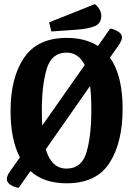

<svg xmlns="http://www.w3.org/2000/svg" viewBox="-20 -863 643 927"><path d="M572 -339Q572 -174 508.5 -76Q445 22 302 22Q192 22 127 -37L70 44Q52 42 32.5 30.5Q13 19 13 1Q13 -14 28 -35L76 -103Q31 -190 31 -327Q31 -488 96 -584Q161 -680 302 -680Q392 -680 453 -641L512 -725Q529 -723 549 -711.5Q569 -700 569 -682Q569 -670 554 -646L511 -585Q572 -498 572 -339ZM184 -257 389 -549Q359 -609 301 -609Q229 -609 205.5 -530Q182 -451 182 -332Q182 -283 184 -257ZM421 -332Q421 -401 415 -448L201 -142Q229 -49 301 -49Q375 -49 398 -129Q421 -209 421 -332ZM469 -787Q469 -750 438 -737Q407 -724 354 -720L228 -711L217 -755L438 -843Q452 -833 460.5 -817.5Q469 -802 469 -787Z"/></svg>

Font: Sansita Medium
Style: Regular
Weight: 500
Designer: Pablo Cosgaya
Foundry: Omnibus-Type
Version: Version 1.006